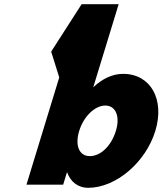

<svg xmlns="http://www.w3.org/2000/svg" viewBox="-20 -880 774 915"><path d="M720.2 -256C674.3 -106 532.3 15 400.5 15C349.4 15 315.2 -16 300.3 -58H298.8L281.1 0H106.1L262.3 -511L223.9 -634L369 -860H545.5L424.4 -464C467.6 -505 516.2 -528 566.5 -528C698.3 -528 766 -406 720.2 -256ZM532.2 -256C553.9 -327 530.5 -377 481.7 -377C433.6 -377 379.1 -327 357.4 -256C336 -186 357.7 -136 408 -136C460.5 -136 510.8 -186 532.2 -256Z"/></svg>

Font: Hussar
Style: BdSuprConOblThree
Weight: 700
Foundry: Cannot Into Space Fonts
Version: Version 2.00